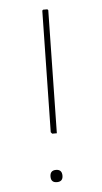

<svg xmlns="http://www.w3.org/2000/svg" viewBox="-46 -602 340 641"><g transform="rotate(-5 123.5 -282.0)"><path d="M139.2 -13.2Q139.2 6.8 119.1 6.8Q99.1 6.8 99.1 -13.2Q99.1 -34.2 119.1 -34.2Q139.2 -34.2 139.2 -13.2ZM132.8 -155.8H117.2L112.8 -161.1L120.1 -567.9L123 -570.8H137.2L140.1 -567.9Z"/></g></svg>

Font: Datalegreya
Style: Thin
Weight: 250
Designer: Figs Lab
Foundry: Figs Lab
Version: Version 1.002;PS 001.002;hotconv 1.0.70;makeotf.lib2.5.58329